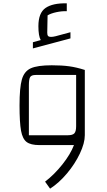

<svg xmlns="http://www.w3.org/2000/svg" viewBox="-20 -869 638 1150"><path d="M488 -450V-59Q488 -12 458.5 50.5Q429 113 381 170Q333 227 280 261L250 219Q306 176 354 115.5Q402 55 423 0H216Q164 0 139.5 -18.5Q115 -37 106 -86Q97 -135 97 -237Q97 -344 111 -393Q125 -442 164.5 -460Q204 -478 290 -478Q350 -478 394 -472Q438 -466 488 -450ZM387 -59Q415 -59 425.5 -70.5Q436 -82 436 -113V-420H194Q169 -420 161 -408Q153 -396 153 -359V-59ZM402 -676V-639L177 -579V-616L224 -629Q210 -653 210 -712Q210 -792 253 -821.5Q296 -851 380 -849V-802Q350 -803 317.5 -796Q285 -789 265 -777L263 -673Q263 -659 268 -653.5Q273 -648 285 -648Q297 -648 313 -652Z"/></svg>

Font: Changa ExtraLight
Style: Regular
Weight: 275
Designer: Eduardo Rodriguez Tunni
Foundry: Eduardo Rodriguez Tunni
Version: Version 2.002; ttfautohint (v1.5) -l 8 -r 50 -G 200 -x 14 -H